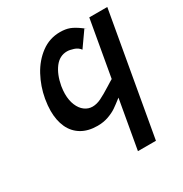

<svg xmlns="http://www.w3.org/2000/svg" viewBox="-171 -864 944 993"><g transform="rotate(-30 301.5 -367.5)"><path d="M475 0 603 -725H495.5L436.5 -391Q427 -385.5 418 -380Q409 -374.5 400.5 -369Q358.5 -342.5 331.8 -329.5Q305 -316.5 280 -316.5Q255 -316.5 234 -332Q213 -347.5 200.8 -376.8Q188.5 -406 188.5 -445Q188.5 -464.5 192.5 -490Q204 -553 233.5 -591.8Q263 -630.5 307.5 -630.5Q323 -630.5 345.8 -623.2Q368.5 -616 381.5 -598L444.5 -687.5Q468.5 -671 437.2 -694Q406 -717 382.2 -726Q358.5 -735 325.5 -735Q263 -735 213 -698Q163 -661 131 -601.8Q99 -542.5 87 -475Q80.5 -436 80.5 -406Q80.5 -348.5 100 -306.2Q119.5 -264 158.2 -240.8Q197 -217.5 253 -217.5Q288.5 -217.5 318 -228Q347.5 -238.5 367.8 -252.2Q388 -266 418.5 -290Q440 -306.5 453.8 -315.2Q467.5 -324 481.5 -327L505.5 -425Q474.5 -414 436.5 -391L367.5 0Z"/></g></svg>

Font: JuliaMono SemiBold
Style: Italic
Weight: 600
Italic angle: -9°
Monospace: yes
Designer: cormullion
Foundry: corm
Version: Version 0.056; ttfautohint (v1.8.4)